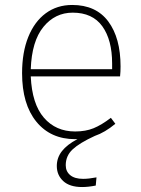

<svg xmlns="http://www.w3.org/2000/svg" viewBox="-20 -551 568 774"><path d="M464 -243H104Q109 -132 157 -76.5Q205 -21 283 -21Q325 -21 357 -34Q389 -47 427 -76L445 -52Q403 -17 362 -3Q301 25 273 51Q245 77 245 115Q245 140 263 155Q281 170 315 170Q338 170 369 164L366 197Q336 203 311 203Q261 203 235 179Q209 155 209 118Q209 85 229.5 58.5Q250 32 292 10H283Q184 10 126.5 -60.5Q69 -131 69 -256Q69 -340 94 -402Q119 -464 164.5 -497.5Q210 -531 271 -531Q367 -531 416.5 -464.5Q466 -398 466 -283Q466 -261 464 -243ZM432 -295Q432 -390 392.5 -445Q353 -500 273 -500Q202 -500 155 -442.5Q108 -385 104 -272H432Z"/></svg>

Font: FiraGO UltraLight
Style: Regular
Weight: 200
Designer: bBox Type
Foundry: bBox Type GmbH
Version: Version 1.001